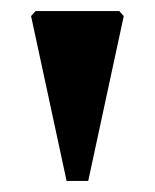

<svg xmlns="http://www.w3.org/2000/svg" viewBox="-20 -746 279 346"><path d="M100 -420 36 -717 44 -726H195L203 -717L139 -420Z"/></svg>

Font: Platypi Light
Style: Bold
Weight: 700
Version: Version 1.200